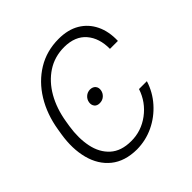

<svg xmlns="http://www.w3.org/2000/svg" viewBox="-154 -676 810 810"><g transform="rotate(-45 250.5 -271.0)"><path d="M211.4 -272.9Q213.9 -287.6 225.1 -297.6Q236.3 -307.6 252.4 -308.1Q269 -307.6 277.1 -297.6Q285.2 -287.6 282.7 -272.9Q280.3 -258.3 268.8 -248Q257.3 -237.8 240.7 -237.8Q224.6 -237.8 216.8 -248Q209 -258.3 211.4 -272.9ZM213.9 11.2Q142.6 10.7 98.1 -25.1Q53.7 -61 37.6 -122.6Q21.5 -184.1 33.7 -259.8L37.6 -283.7Q50.3 -362.3 87.4 -422.9Q124.5 -483.4 181.4 -518.1Q238.3 -552.7 309.6 -552.7Q365.2 -552.7 403.8 -529.8Q442.4 -506.8 462.4 -465.6Q482.4 -424.3 480.5 -369.6H433.1Q433.6 -433.6 400.1 -472.4Q366.7 -511.2 302.2 -511.7Q244.6 -511.7 199.7 -482.4Q154.8 -453.1 125.5 -401.9Q96.2 -350.6 85.4 -283.7L81.5 -259.8Q71.8 -197.3 82.5 -145Q93.3 -92.8 127.7 -61.8Q162.1 -30.8 221.2 -30.8Q281.2 -30.3 330.8 -67.1Q380.4 -104 399.9 -163.1H446.8Q431.2 -112.8 396.2 -73.5Q361.3 -34.2 314.2 -11.7Q267.1 10.7 213.9 11.2Z"/></g></svg>

Font: Inter Tight ExtraLight
Style: Italic
Weight: 250
Italic angle: -9.39999°
Designer: Rasmus Andersson
Foundry: rsms
Version: Version 3.004